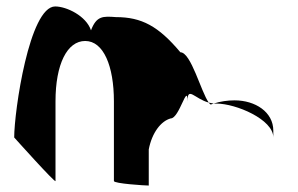

<svg xmlns="http://www.w3.org/2000/svg" viewBox="-20 -575 925 595"><path d="M24 -149C24 -149 152 -6 152 -14V-261C152 -376 188 -448 244 -448C301 -448 333 -370 333 -261V-14C333 -6 430 0 441 0V-112C451 -164 479 -200 509 -208C536 -208 561 -320 561 -261C561 -309 583 -269 627 -257C603 -290 572 -413 539 -413C471 -494 419 -522 339 -522C299 -525 279 -526 262 -481C247 -526 186 -555 151 -555C71 -555 24 -230 24 -149ZM627 -257C629 -254 631 -252 633 -251L642 -254ZM642 -254H651C711 -254 827 -205 827 -149V-170C827 -228 771 -264 707 -264C686 -264 663 -261 642 -254Z"/></svg>

Font: Ampere
Style: UltCnd
Weight: 400
Version: Version 1